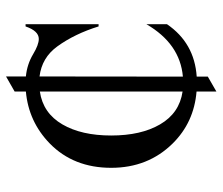

<svg xmlns="http://www.w3.org/2000/svg" viewBox="-70 -580 724 624"><g transform="rotate(-90 292.0 -268.0)"><path d="M355 45.4 306.6 73.2V8.8Q206.1 0.5 137.7 -68.8Q58.6 -148.9 58.6 -268.6Q58.6 -391.1 137.7 -468.3Q208.5 -537.1 306.6 -545.9V-582.5L355.5 -610.4V-545.9Q395 -542 427.7 -522.5Q458.5 -503.9 477.5 -503.9Q503.4 -503.9 518.1 -546.9H525.4V-309.6H518.1Q494.1 -387.2 453.1 -443.8Q416.5 -494.1 355.5 -501.5L355 -35.6Q461.9 -44.9 525.4 -154.3V-87.4Q464.4 2 355 9.3ZM306.6 -36.6V-500.5Q236.3 -490.2 199.7 -427.2Q163.6 -365.2 163.6 -268.6Q163.6 -171.9 199.7 -109.9Q236.3 -46.9 306.6 -36.6Z"/></g></svg>

Font: Modern Antiqua
Style: Book
Weight: 400
Designer: Wojciech Kalinowski "wmk69" (wmk69@o2.pl)
Foundry: Wojciech Kalinowski "wmk69" (wmk69@o2.pl)
Version: Version 3.1.0; 2021-05-28